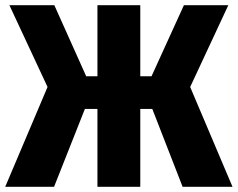

<svg xmlns="http://www.w3.org/2000/svg" viewBox="-31 -715 910 735"><path d="M843 -695 697 -382 859 0H668L552 -298H506V0H342V-298H294L176 0H-11L151 -382L5 -695H177L299 -423H342V-695H506V-423H549L673 -695Z"/></svg>

Font: Fira Sans Condensed ExtraBold
Style: Regular
Weight: 800
Width: 3
Designer: Carrois Corporate & Edenspiekermann AG
Foundry: Carrois Corporate GbR & Edenspiekermann AG
Version: Version 4.203